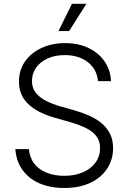

<svg xmlns="http://www.w3.org/2000/svg" viewBox="-20 -961 665 994"><path d="M312.5 12.2Q237.3 12.2 181.9 -12.9Q126.5 -38.1 95 -83.3Q63.5 -128.4 59.6 -189H129.9Q133.3 -144.5 157.7 -113.5Q182.1 -82.5 222.4 -66.7Q262.7 -50.8 312.5 -50.8Q366.7 -50.8 408.4 -68.6Q450.2 -86.4 474.1 -118.9Q498 -151.4 498 -194.3Q498 -230 480 -254.6Q461.9 -279.3 428 -296.6Q394 -314 346.7 -327.6L261.7 -352.1Q171.9 -377.9 125 -423.6Q78.1 -469.2 78.1 -538.6Q78.1 -597.7 109.4 -642.6Q140.6 -687.5 194.8 -712.6Q249 -737.8 316.9 -737.8Q386.2 -737.8 438.7 -712.4Q491.2 -687 521.7 -642.6Q552.2 -598.1 554.7 -541H487.3Q481.4 -603 434.6 -639.4Q387.7 -675.8 314.9 -675.8Q265.1 -675.8 226.8 -658.4Q188.5 -641.1 167 -610.8Q145.5 -580.6 145.5 -541.5Q145.5 -504.9 165.8 -480Q186 -455.1 219.2 -438.5Q252.4 -421.9 290 -411.1L367.2 -389.2Q404.8 -378.4 440.4 -362.8Q476.1 -347.2 504.2 -324.5Q532.2 -301.8 548.8 -269.8Q565.4 -237.8 565.4 -193.8Q565.4 -134.8 534.9 -88.1Q504.4 -41.5 447.8 -14.6Q391.1 12.2 312.5 12.2ZM282.7 -800.3 352.5 -941.4H427.2L337.9 -800.3Z"/></svg>

Font: Inter 17pt Light
Style: Regular
Weight: 300
Version: Version 4.001;git-66647c0bb